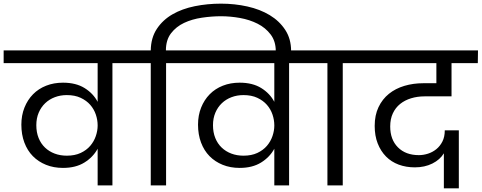

<svg xmlns="http://www.w3.org/2000/svg" viewBox="-47 -1016 2639 1052"><path d="M319 -163Q363 -163 395 -178Q427 -193 447.5 -217Q468 -241 478 -270.5Q488 -300 488 -328V-329Q488 -359 478 -388.5Q468 -418 447.5 -441.5Q427 -465 395 -480Q363 -495 319 -495Q284 -495 253.5 -483.5Q223 -472 200.5 -450.5Q178 -429 165 -398.5Q152 -368 152 -330Q152 -291 164.5 -260Q177 -229 199.5 -207.5Q222 -186 252.5 -174.5Q283 -163 319 -163ZM569 -670V0H488V-201Q463 -155 415.5 -125.5Q368 -96 298 -96Q247 -96 205 -113Q163 -130 133 -160.5Q103 -191 86.5 -235Q70 -279 70 -333Q70 -384 87 -426.5Q104 -469 134 -499.5Q164 -530 206 -546.5Q248 -563 298 -563Q369 -563 416.5 -533.5Q464 -504 488 -458V-670H-27V-740H701V-670Z M863 0H779V-670H647V-740H779Q780 -809 812.5 -858Q845 -907 898 -937.5Q951 -968 1020 -982Q1089 -996 1164 -996Q1239 -996 1308.5 -980.5Q1378 -965 1431 -933Q1484 -901 1516 -852Q1548 -803 1548 -737V-720H1464V-736Q1464 -790 1436 -827Q1408 -864 1364.5 -886Q1321 -908 1268 -917.5Q1215 -927 1164 -927Q1113 -927 1059 -919Q1005 -911 961.5 -890.5Q918 -870 890 -833.5Q862 -797 862 -740H994V-670H863Z M1287 -163Q1331 -163 1363 -178Q1395 -193 1415.5 -217Q1436 -241 1446 -270.5Q1456 -300 1456 -328V-329Q1456 -359 1446 -388.5Q1436 -418 1415.5 -441.5Q1395 -465 1363 -480Q1331 -495 1287 -495Q1252 -495 1221.5 -483.5Q1191 -472 1168.5 -450.5Q1146 -429 1133 -398.5Q1120 -368 1120 -330Q1120 -291 1132.5 -260Q1145 -229 1167.5 -207.5Q1190 -186 1220.5 -174.5Q1251 -163 1287 -163ZM1537 -670V0H1456V-201Q1431 -155 1383.5 -125.5Q1336 -96 1266 -96Q1215 -96 1173 -113Q1131 -130 1101 -160.5Q1071 -191 1054.5 -235Q1038 -279 1038 -333Q1038 -384 1055 -426.5Q1072 -469 1102 -499.5Q1132 -530 1174 -546.5Q1216 -563 1266 -563Q1337 -563 1384.5 -533.5Q1432 -504 1456 -458V-670H941V-740H1669V-670Z M1747 -670H1615V-740H1962V-670H1831V0H1747Z M1909 -740H2572L2571 -670H2427V-488H2279Q2240 -488 2205.5 -477.5Q2171 -467 2145.5 -446.5Q2120 -426 2105.5 -395Q2091 -364 2091 -323Q2091 -251 2133.5 -208.5Q2176 -166 2248 -166Q2273 -166 2298 -174Q2323 -182 2343.5 -198.5Q2364 -215 2377 -240.5Q2390 -266 2390 -302H2467V16H2385V-176Q2364 -141 2322 -120Q2280 -99 2226 -99Q2178 -99 2137.5 -114Q2097 -129 2068 -158.5Q2039 -188 2022.5 -230Q2006 -272 2006 -326Q2006 -385 2027 -429Q2048 -473 2084 -502Q2120 -531 2168.5 -545.5Q2217 -560 2272 -560H2344V-670H1909Z"/></svg>

Font: Poppins
Style: Regular
Weight: 400
Designer: Ninad Kale (Devanagari), Jonny Pinhorn (Latin)
Foundry: Indian Type Foundry
Version: Version 3.002 2017